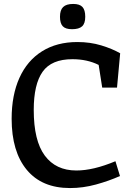

<svg xmlns="http://www.w3.org/2000/svg" viewBox="-20 -943 658 973"><path d="M39 -341Q39 -461 78.5 -548.5Q118 -636 193 -683Q268 -730 372 -730Q437 -730 493 -713Q549 -696 589 -673L573 -499H498L480 -614Q422 -643 347 -643Q241 -643 196 -579.5Q151 -516 151 -386Q151 -230 207 -154.5Q263 -79 367 -79Q453 -79 565 -126L588 -51Q532 -26 466.5 -8Q401 10 335 10Q192 10 115.5 -82.5Q39 -175 39 -341ZM284 -858Q284 -892 300 -907.5Q316 -923 351 -923Q384 -923 398 -907.5Q412 -892 412 -858Q412 -824 396 -809.5Q380 -795 345 -795Q312 -795 298 -810Q284 -825 284 -858Z"/></svg>

Font: Enriqueta Medium
Style: Regular
Weight: 500
Designer: Viviana Monsalve, Gustavo Ibarra
Foundry: 72Puntos
Version: Version 2.000